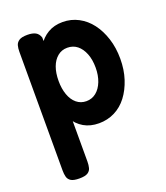

<svg xmlns="http://www.w3.org/2000/svg" viewBox="-129 -572 752 872"><g transform="rotate(-20 246.5 -136.0)"><path d="M275 6Q233 6 202 -12Q171 -30 151 -63.5Q131 -97 121 -141.5Q111 -186 111 -238Q112 -292 122 -336.5Q132 -381 152.5 -414Q173 -447 203.5 -465Q234 -483 275 -483Q316 -483 351 -464.5Q386 -446 411 -413Q436 -380 450.5 -335Q465 -290 465 -237Q465 -184 450.5 -139.5Q436 -95 411 -62Q386 -29 351 -11.5Q316 6 275 6ZM105 211Q77 211 64.5 203Q52 195 48.5 181.5Q45 168 45 151V-423Q45 -440 48.5 -453Q52 -466 64.5 -474.5Q77 -483 105 -483Q130 -483 144.5 -475Q159 -467 165 -448V151Q165 168 161.5 181.5Q158 195 145.5 203Q133 211 105 211ZM255 -108Q282 -108 302.5 -124.5Q323 -141 334.5 -170.5Q346 -200 346 -237Q346 -276 334.5 -305Q323 -334 303 -350Q283 -366 255 -366Q228 -366 208 -349.5Q188 -333 177.5 -304.5Q167 -276 167 -237Q167 -200 177.5 -170.5Q188 -141 208 -124.5Q228 -108 255 -108Z"/></g></svg>

Font: Fredoka SemiCondensed Medium
Style: Regular
Weight: 500
Width: 4
Designer: Ben Nathan
Foundry: Milena B. Brandão, Ben Nathan
Version: Version 2.001